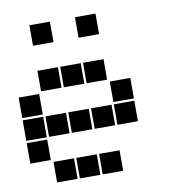

<svg xmlns="http://www.w3.org/2000/svg" viewBox="-79 -765 757 830"><g transform="rotate(-10 300.0 -350.0)"><path d="M106 -695Q105 -695 105 -695Q105 -695 105 -694V-606Q105 -605 105 -605Q105 -605 106 -605H194Q195 -605 195 -605Q195 -605 195 -606V-694Q195 -695 195 -695Q195 -695 194 -695ZM306 -695Q305 -695 305 -695Q305 -695 305 -694V-606Q305 -605 305 -605Q305 -605 306 -605H394Q395 -605 395 -605Q395 -605 395 -606V-694Q395 -695 395 -695Q395 -695 394 -695ZM106 -495Q105 -495 105 -495Q105 -495 105 -494V-406Q105 -405 105 -405Q105 -405 106 -405H194Q195 -405 195 -405Q195 -405 195 -406V-494Q195 -495 195 -495Q195 -495 194 -495ZM206 -495Q205 -495 205 -495Q205 -495 205 -494V-406Q205 -405 205 -405Q205 -405 206 -405H294Q295 -405 295 -405Q295 -405 295 -406V-494Q295 -495 295 -495Q295 -495 294 -495ZM306 -495Q305 -495 305 -495Q305 -495 305 -494V-406Q305 -405 305 -405Q305 -405 306 -405H394Q395 -405 395 -405Q395 -405 395 -406V-494Q395 -495 395 -495Q395 -495 394 -495ZM6 -395Q5 -395 5 -395Q5 -395 5 -394V-306Q5 -305 5 -305Q5 -305 6 -305H94Q95 -305 95 -305Q95 -305 95 -306V-394Q95 -395 95 -395Q95 -395 94 -395ZM406 -395Q405 -395 405 -395Q405 -395 405 -394V-306Q405 -305 405 -305Q405 -305 406 -305H494Q495 -305 495 -305Q495 -305 495 -306V-394Q495 -395 495 -395Q495 -395 494 -395ZM6 -295Q5 -295 5 -295Q5 -295 5 -294V-206Q5 -205 5 -205Q5 -205 6 -205H94Q95 -205 95 -205Q95 -205 95 -206V-294Q95 -295 95 -295Q95 -295 94 -295ZM106 -295Q105 -295 105 -295Q105 -295 105 -294V-206Q105 -205 105 -205Q105 -205 106 -205H194Q195 -205 195 -205Q195 -205 195 -206V-294Q195 -295 195 -295Q195 -295 194 -295ZM206 -295Q205 -295 205 -295Q205 -295 205 -294V-206Q205 -205 205 -205Q205 -205 206 -205H294Q295 -205 295 -205Q295 -205 295 -206V-294Q295 -295 295 -295Q295 -295 294 -295ZM306 -295Q305 -295 305 -295Q305 -295 305 -294V-206Q305 -205 305 -205Q305 -205 306 -205H394Q395 -205 395 -205Q395 -205 395 -206V-294Q395 -295 395 -295Q395 -295 394 -295ZM406 -295Q405 -295 405 -295Q405 -295 405 -294V-206Q405 -205 405 -205Q405 -205 406 -205H494Q495 -205 495 -205Q495 -205 495 -206V-294Q495 -295 495 -295Q495 -295 494 -295ZM6 -195Q5 -195 5 -195Q5 -195 5 -194V-106Q5 -105 5 -105Q5 -105 6 -105H94Q95 -105 95 -105Q95 -105 95 -106V-194Q95 -195 95 -195Q95 -195 94 -195ZM106 -95Q105 -95 105 -95Q105 -95 105 -94V-6Q105 -5 105 -5Q105 -5 106 -5H194Q195 -5 195 -5Q195 -5 195 -6V-94Q195 -95 195 -95Q195 -95 194 -95ZM206 -95Q205 -95 205 -95Q205 -95 205 -94V-6Q205 -5 205 -5Q205 -5 206 -5H294Q295 -5 295 -5Q295 -5 295 -6V-94Q295 -95 295 -95Q295 -95 294 -95ZM306 -95Q305 -95 305 -95Q305 -95 305 -94V-6Q305 -5 305 -5Q305 -5 306 -5H394Q395 -5 395 -5Q395 -5 395 -6V-94Q395 -95 395 -95Q395 -95 394 -95Z"/></g></svg>

Font: Doto Black
Style: Regular
Weight: 900
Version: Version 1.000